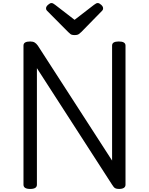

<svg xmlns="http://www.w3.org/2000/svg" viewBox="-20 -1225 977 1259"><path d="M178 14Q134 14 134 -14V-926Q134 -940 145 -946.5Q156 -953 178 -953Q196 -953 207 -946.5Q218 -940 228 -926L715 -172V-926Q715 -940 726 -946.5Q737 -953 759 -953Q803 -953 803 -926V-14Q803 0 792 7Q781 14 760 14Q744 14 735 9Q726 4 715 -14L222 -778V-14Q222 0 211 7Q200 14 178 14ZM621 -1205Q631 -1205 643.5 -1193.5Q656 -1182 656 -1171Q656 -1169 655.5 -1165Q655 -1161 650 -1155L513 -1015Q506 -1009 497.5 -1002Q489 -995 469 -995Q450 -995 441.5 -1002Q433 -1009 427 -1015L288 -1155Q283 -1161 282.5 -1165Q282 -1169 282 -1171Q282 -1182 295 -1193.5Q308 -1205 317 -1205Q324 -1205 329.5 -1201.5Q335 -1198 342 -1193L469 -1095L596 -1193Q604 -1198 609 -1201.5Q614 -1205 621 -1205Z"/></svg>

Font: Playwrite US Modern
Style: Regular
Weight: 400
Designer: Veronika Burian, José Scaglione
Foundry: TypeTogether
Version: Version 1.002